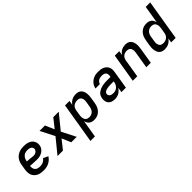

<svg xmlns="http://www.w3.org/2000/svg" viewBox="163 -1897 3274 3274"><g transform="rotate(-45 1800.0 -260.0)"><path d="M275 8Q242 8 209.5 3Q177 -2 149 -15.5Q121 -29 99 -51.5Q77 -74 65.5 -103.5Q54 -133 53 -166Q52 -199 57 -232L74 -332Q78 -360 88.5 -387Q99 -414 116.5 -438Q134 -462 158 -480Q182 -498 209.5 -509Q237 -520 265 -524Q293 -528 320 -528Q348 -528 375.5 -524.5Q403 -521 427.5 -511.5Q452 -502 473 -486.5Q494 -471 507 -449Q520 -427 525.5 -400Q531 -373 526 -345Q523 -324 513 -303.5Q503 -283 487.5 -266Q472 -249 452 -236.5Q432 -224 411 -216.5Q390 -209 368.5 -206.5Q347 -204 325 -204Q305 -204 284.5 -205.5Q264 -207 243.5 -207.5Q223 -208 202.5 -209Q182 -210 162 -213Q158 -187 162.5 -161.5Q167 -136 183 -117.5Q199 -99 224 -91.5Q249 -84 275 -84Q294 -84 313 -87Q332 -90 350.5 -98.5Q369 -107 384.5 -120Q400 -133 412 -150L500 -108Q482 -80 456.5 -56.5Q431 -33 401 -18.5Q371 -4 339 2Q307 8 275 8ZM328 -291Q343 -291 358 -295Q373 -299 386.5 -308Q400 -317 409 -330.5Q418 -344 421 -358Q424 -377 415.5 -393.5Q407 -410 392 -419.5Q377 -429 358.5 -432.5Q340 -436 321 -436Q305 -436 288.5 -433.5Q272 -431 256 -424Q240 -417 226.5 -405.5Q213 -394 203 -379.5Q193 -365 187.5 -349Q182 -333 179 -317L177 -305Q196 -302 215 -301.5Q234 -301 253 -299.5Q272 -298 290.5 -294.5Q309 -291 328 -291Z M612 0 828 -265 698 -520H829L900 -356L1030 -520H1161L946 -255L1075 0H944L873 -164L743 0Z M1191 215 1313 -520H1421L1407 -439Q1422 -460 1441 -477.5Q1460 -495 1483 -506.5Q1506 -518 1530.5 -523Q1555 -528 1578 -528Q1606 -528 1632.5 -520Q1659 -512 1677.5 -494Q1696 -476 1706.5 -451Q1717 -426 1720.5 -399Q1724 -372 1722.5 -344Q1721 -316 1716 -288L1700 -188Q1696 -163 1688 -138.5Q1680 -114 1667 -91Q1654 -68 1635 -48.5Q1616 -29 1593 -16Q1570 -3 1544.5 2.5Q1519 8 1494 8Q1468 8 1443.5 2Q1419 -4 1400.5 -19Q1382 -34 1369.5 -55.5Q1357 -77 1352 -101L1299 215ZM1466 -84Q1489 -84 1512.5 -92Q1536 -100 1553.5 -117.5Q1571 -135 1580.5 -157.5Q1590 -180 1594 -203L1611 -303Q1614 -320 1614.5 -336Q1615 -352 1611.5 -367.5Q1608 -383 1600.5 -396.5Q1593 -410 1581 -419.5Q1569 -429 1553 -432.5Q1537 -436 1521 -436Q1499 -436 1476 -429.5Q1453 -423 1434 -408.5Q1415 -394 1404 -372.5Q1393 -351 1389 -329L1373 -229Q1370 -211 1369 -193.5Q1368 -176 1371.5 -159.5Q1375 -143 1382.5 -128.5Q1390 -114 1402.5 -103.5Q1415 -93 1431.5 -88.5Q1448 -84 1466 -84Z M1991 8Q1957 8 1925 -2Q1893 -12 1872.5 -35.5Q1852 -59 1845.5 -92Q1839 -125 1845 -159Q1849 -180 1857 -200.5Q1865 -221 1879.5 -237.5Q1894 -254 1913 -266Q1932 -278 1952 -287Q1972 -296 1993 -301Q2014 -306 2035 -309.5Q2056 -313 2076.5 -314Q2097 -315 2118 -315H2205L2209 -340Q2212 -360 2207.5 -380Q2203 -400 2189 -413Q2175 -426 2155.5 -431Q2136 -436 2115 -436Q2096 -436 2076.5 -432.5Q2057 -429 2039 -419Q2021 -409 2008 -392.5Q1995 -376 1991 -357H1884Q1889 -382 1900 -406Q1911 -430 1928.5 -450.5Q1946 -471 1968.5 -486.5Q1991 -502 2015.5 -511.5Q2040 -521 2065 -524.5Q2090 -528 2115 -528Q2145 -528 2173.5 -524Q2202 -520 2227 -509Q2252 -498 2272.5 -479.5Q2293 -461 2304.5 -436.5Q2316 -412 2317.5 -383Q2319 -354 2314 -325L2261 0H2153L2168 -91Q2168 -91 2168 -91Q2168 -91 2168 -91Q2168 -91 2168 -91Q2168 -91 2168 -91Q2153 -68 2133.5 -48.5Q2114 -29 2090.5 -16Q2067 -3 2041.5 2.5Q2016 8 1991 8ZM2048 -84Q2073 -84 2098 -92.5Q2123 -101 2142.5 -119.5Q2162 -138 2173 -162.5Q2184 -187 2188 -212L2189 -223H2118Q2106 -223 2094.5 -222.5Q2083 -222 2071.5 -221Q2060 -220 2048.5 -218.5Q2037 -217 2025 -214Q2013 -211 2001.5 -207Q1990 -203 1979.5 -196.5Q1969 -190 1962 -179.5Q1955 -169 1953 -158Q1950 -140 1958 -124Q1966 -108 1980 -99Q1994 -90 2012 -87Q2030 -84 2048 -84Z M2427 0 2513 -520H2621L2608 -440Q2621 -461 2640 -478.5Q2659 -496 2681 -507Q2703 -518 2726.5 -523Q2750 -528 2773 -528Q2801 -528 2827 -520Q2853 -512 2871 -493.5Q2889 -475 2899 -450.5Q2909 -426 2912.5 -399Q2916 -372 2914.5 -344Q2913 -316 2908 -288L2861 0H2753L2803 -303Q2805 -319 2806 -335.5Q2807 -352 2804 -367Q2801 -382 2794 -395.5Q2787 -409 2775 -418.5Q2763 -428 2747.5 -432Q2732 -436 2716 -436Q2694 -436 2672 -429.5Q2650 -423 2631.5 -408Q2613 -393 2603 -372Q2593 -351 2589 -329L2535 0Z M3195 8Q3167 8 3140.5 0Q3114 -8 3095.5 -26Q3077 -44 3067 -69Q3057 -94 3053 -121Q3049 -148 3051 -176Q3053 -204 3057 -232L3074 -332Q3078 -357 3085.5 -381.5Q3093 -406 3106 -429Q3119 -452 3138 -471.5Q3157 -491 3180.5 -504Q3204 -517 3229 -522.5Q3254 -528 3279 -528Q3305 -528 3329.5 -522Q3354 -516 3373 -501Q3392 -486 3404 -464.5Q3416 -443 3422 -419L3474 -735H3582L3461 0H3353L3366 -81Q3352 -60 3332.5 -42.5Q3313 -25 3290.5 -13.5Q3268 -2 3243.5 3Q3219 8 3195 8ZM3253 -84Q3275 -84 3297.5 -90.5Q3320 -97 3339 -111.5Q3358 -126 3369.5 -147.5Q3381 -169 3384 -191L3401 -291Q3404 -309 3404.5 -326.5Q3405 -344 3402 -360.5Q3399 -377 3391.5 -391.5Q3384 -406 3371 -416.5Q3358 -427 3341.5 -431.5Q3325 -436 3307 -436Q3285 -436 3261.5 -428Q3238 -420 3220 -402.5Q3202 -385 3192.5 -362.5Q3183 -340 3179 -317L3163 -217Q3160 -200 3159.5 -184Q3159 -168 3162 -152.5Q3165 -137 3172.5 -123.5Q3180 -110 3192.5 -100.5Q3205 -91 3220.5 -87.5Q3236 -84 3253 -84Z"/></g></svg>

Font: Iosevka SS04 Semibold Extended
Style: Italic
Weight: 600
Width: 7
Italic angle: -9°
Monospace: yes
Designer: Belleve Invis
Foundry: Belleve Invis
Version: Version 19.0.0; ttfautohint (v1.8.4)